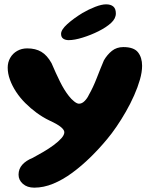

<svg xmlns="http://www.w3.org/2000/svg" viewBox="-20 -659 699 885"><path d="M138 206Q105.5 206 85.5 188.5Q65.5 171 65.5 146Q65.5 119.5 82.8 100.2Q100 81 131 68.5Q154.5 56 180 41Q205.5 26 227.5 9.8Q249.5 -6.5 263 -21.8Q276.5 -37 276.5 -49.5Q276.5 -60 261.2 -73Q246 -86 208 -103.5Q177.5 -118 149.2 -138.8Q121 -159.5 96.5 -184Q72 -208.5 54 -236Q36 -263.5 25.8 -291.8Q15.5 -320 15.5 -347.5Q15.5 -372 27 -392.2Q38.5 -412.5 59 -424.2Q79.5 -436 105.5 -436Q144 -436 170.5 -420.2Q197 -404.5 217.5 -368Q237 -322 256.5 -282.8Q276 -243.5 297 -217Q308.5 -202 321.8 -191.5Q335 -181 344 -181Q358 -181 370.2 -193.5Q382.5 -206 389.5 -221.5Q409 -255.5 425.8 -298.8Q442.5 -342 459 -381Q474.5 -407.5 496.2 -424.8Q518 -442 548.5 -442Q597 -442 616 -418Q635 -394 635 -355.5Q635 -327 625 -292Q615 -257 598.2 -219.2Q581.5 -181.5 560.5 -144.8Q539.5 -108 517.2 -75.5Q495 -43 474 -18Q438.5 25 397.5 65.2Q356.5 105.5 313 137.5Q269.5 169.5 225.2 187.8Q181 206 138 206ZM296.5 -474Q281.5 -474 271.5 -480.8Q261.5 -487.5 261.5 -503Q261.5 -522 290.2 -548Q319 -574 360 -599Q389 -616 418.8 -627.5Q448.5 -639 469 -639Q490.5 -639 502.2 -629Q514 -619 514 -597Q514 -573.5 492 -553.2Q470 -533 434 -515Q399 -497.5 361.2 -485.8Q323.5 -474 296.5 -474Z"/></svg>

Font: Gluten SemiBold
Style: Regular
Weight: 600
Designer: Tyler Finck
Foundry: Etcetera Type Company
Version: Version 1.300